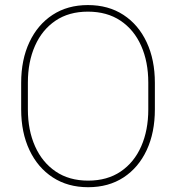

<svg xmlns="http://www.w3.org/2000/svg" viewBox="-20 -741 706 770"><path d="M601.1 -408.7V-302.2Q601.1 -209.5 568.4 -139.2Q535.6 -68.8 475.6 -29.5Q415.5 9.8 333.5 9.8Q252 9.8 191.7 -29.5Q131.3 -68.8 98.1 -139.2Q64.9 -209.5 64.9 -302.2V-408.7Q64.9 -501.5 97.9 -571.8Q130.9 -642.1 190.9 -681.4Q251 -720.7 332.5 -720.7Q414.6 -720.7 474.9 -681.4Q535.2 -642.1 568.1 -571.8Q601.1 -501.5 601.1 -408.7ZM574.7 -302.2V-409.7Q574.7 -493.2 546.1 -557.4Q517.6 -621.6 463.4 -658Q409.2 -694.3 332.5 -694.3Q256.3 -694.3 202.6 -658Q148.9 -621.6 120.4 -557.4Q91.8 -493.2 91.8 -409.7V-302.2Q91.8 -218.8 120.6 -154.3Q149.4 -89.8 203.4 -53.2Q257.3 -16.6 333.5 -16.6Q410.2 -16.6 464.1 -53.2Q518.1 -89.8 546.4 -154.3Q574.7 -218.8 574.7 -302.2Z"/></svg>

Font: Vazirmatn RD UI Thin
Style: Regular
Weight: 100
Designer: Saber Rastikerdar
Foundry: Saber Rastikerdar
Version: Version 33.003